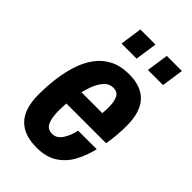

<svg xmlns="http://www.w3.org/2000/svg" viewBox="-221 -805 899 899"><g transform="rotate(45 228.0 -355.5)"><path d="M203 12Q118 12 75.5 -33Q33 -78 33 -172Q33 -224 39.5 -276Q46 -328 61 -375Q76 -422 102.5 -459Q129 -496 169.5 -517Q210 -538 266 -538Q347 -538 388 -493.5Q429 -449 429 -359Q429 -330 426.5 -297.5Q424 -265 418 -233H155Q154 -217 153.5 -204.5Q153 -192 153 -187Q153 -136 165.5 -110.5Q178 -85 208 -85Q238 -85 257 -114Q276 -143 284 -182H407Q395 -130 371 -85.5Q347 -41 306 -14.5Q265 12 203 12ZM168 -320H306Q308 -342 308 -348.5Q308 -355 308 -359Q308 -399 297 -420Q286 -441 259 -441Q234 -441 216.5 -423.5Q199 -406 187 -378.5Q175 -351 168 -320ZM314 -614 330 -723H430L414 -614ZM139 -614 155 -723H255L239 -614Z"/></g></svg>

Font: Archivo Narrow
Style: Bold Italic
Weight: 700
Italic angle: -8°
Designer: Hector Gatti
Foundry: Omnibus-Type
Version: Version 3.002